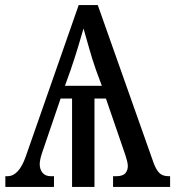

<svg xmlns="http://www.w3.org/2000/svg" viewBox="-20 -734 695 754"><path d="M1 0V-42H9Q54 -42 81 -119L289 -714H364L584 -92Q594 -66 606.5 -54Q619 -42 643 -42H648V0H424V-42H436Q462 -42 472 -53.5Q482 -65 482 -82Q482 -90 479 -102Q476 -114 472 -126L396 -347H351V0H263V-347H218L145 -133Q136 -106 136 -89Q136 -69 147 -55.5Q158 -42 180 -42H192V0ZM235 -397H380L357 -459Q342 -502 330.5 -543Q319 -584 308 -622Q298 -587 285.5 -546Q273 -505 257 -458Z"/></svg>

Font: Noto Serif SemiCondensed
Style: Regular
Weight: 400
Width: 4
Designer: Monotype Design Team
Foundry: Monotype Imaging Inc.
Version: Version 2.013